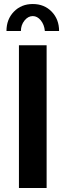

<svg xmlns="http://www.w3.org/2000/svg" viewBox="-20 -935 326 955"><path d="M84 -780.8H12.2Q12.2 -838.9 49.1 -877Q85.9 -915 143.1 -915Q200.2 -915 237.1 -877Q273.9 -838.9 273.9 -780.8H203.1Q200.2 -812.5 182.9 -833.7Q165.5 -855 143.1 -855Q119.6 -855 101.8 -832.8Q84 -810.5 84 -780.8ZM74.2 0V-710H211.9V0Z"/></svg>

Font: Rawline
Style: Bold
Weight: 700
Designer: Matt McInerney, Pablo Impallari, Rodrigo Fuenzalida
Foundry: Matt McInerney, Pablo Impallari, Rodrigo Fuenzalida
Version: Version 4.020;PS 004.020;hotconv 1.0.88;makeotf.lib2.5.64775